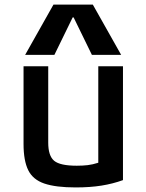

<svg xmlns="http://www.w3.org/2000/svg" viewBox="-20 -810 640 840"><path d="M311 10Q224 10 174 -7Q124 -24 103.5 -65.5Q83 -107 83 -180V-520H191V-186Q191 -128 217 -106.5Q243 -85 316 -85Q342 -85 363.5 -87.5Q385 -90 410 -98V-520H518V-22Q474 -6 424 2Q374 10 311 10ZM90 -570 214 -790H386L510 -570H382L302 -734H298L218 -570Z"/></svg>

Font: M PLUS Code Latin 60 Medium
Style: Regular
Weight: 500
Width: 7
Monospace: yes
Designer: Coji Morishita
Foundry: UNDERFOREST DESIGN
Version: Version 1.005; ttfautohint (v1.8.3)